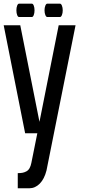

<svg xmlns="http://www.w3.org/2000/svg" viewBox="-20 -722 502 1040"><path d="M305.2 -702.1Q311 -702.1 315.4 -691.4Q319.8 -680.7 319.8 -666Q319.8 -651.4 315.4 -640.6Q311 -629.9 305.2 -629.9H235.8Q230 -629.9 225.6 -640.6Q221.2 -651.4 221.2 -666Q221.2 -680.7 225.6 -691.4Q230 -702.1 235.8 -702.1ZM152.8 -702.1Q158.7 -702.1 162.8 -691.7Q167 -681.2 167 -666Q167 -650.9 162.8 -640.4Q158.7 -629.9 152.8 -629.9H83Q77.1 -629.9 73 -640.4Q68.8 -650.9 68.8 -666Q68.8 -681.2 73 -691.7Q77.1 -702.1 83 -702.1ZM182.1 0H116.2L0 -585H89.8L193.8 -62L297.9 -585H389.2L231.9 201.2Q220.2 247.6 195.3 272.7Q170.4 297.9 138.2 297.9H76.2V215.8Q90.8 215.8 101.6 213.9Q112.3 211.9 122.8 206.3Q133.3 200.7 139.9 189.2Q146.5 177.7 149.9 160.2Z"/></svg>

Font: Favorite Color
Style: Regular
Weight: 400
Designer: Bryce Wilner
Version: Version 1.000;PS 1.0;hotconv 16.6.51;makeotf.lib2.5.65220 DE